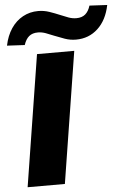

<svg xmlns="http://www.w3.org/2000/svg" viewBox="-64 -983 676 1027"><g transform="rotate(-5 274.5 -469.5)"><path d="M42 0 154 -705H354L242 0ZM93 -759 -2 -764Q9 -817 34.5 -855Q60 -893 97.5 -913.5Q135 -934 180 -934Q211 -934 240 -924Q269 -914 295 -903Q318 -893 339 -885.5Q360 -878 381 -878Q411 -878 429 -893.5Q447 -909 456 -939L551 -934Q535 -854 486.5 -809Q438 -764 369 -764Q338 -764 309.5 -774Q281 -784 254 -795Q231 -805 210 -812.5Q189 -820 169 -820Q139 -820 121 -805Q103 -790 93 -759Z"/></g></svg>

Font: Nunito Sans 10pt SemiExpanded Black
Style: Italic
Weight: 900
Width: 6
Italic angle: -9°
Designer: Vernon Adams
Foundry: Vernon Adams
Version: Version 3.101;gftools[0.9.27]